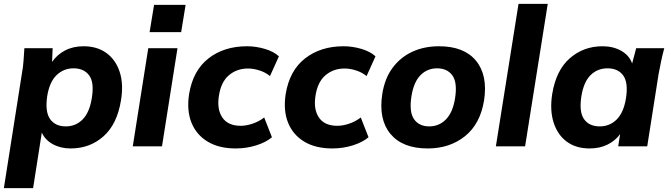

<svg xmlns="http://www.w3.org/2000/svg" viewBox="-32 -756 3466 992"><path d="M-12 216 81 -375Q87 -407 89.5 -440.5Q92 -474 94 -507H240L237 -436Q263 -474 304.5 -495.5Q346 -517 400 -517Q470 -517 518 -482Q566 -447 586.5 -384Q607 -321 593 -237Q573 -114 502.5 -51.5Q432 11 333 11Q281 11 241 -11Q201 -33 184 -71L139 216ZM308 -103Q359 -103 394.5 -138.5Q430 -174 442 -247Q456 -329 429 -366Q402 -403 348 -403Q297 -403 260.5 -368Q224 -333 212 -260Q200 -178 227 -140.5Q254 -103 308 -103Z M741 -590 764 -731H927L904 -590ZM654 0 734 -507H885L805 0Z M1186 11Q1099 11 1040.5 -24.5Q982 -60 957 -123Q932 -186 945 -270Q965 -392 1045.5 -454.5Q1126 -517 1244 -517Q1290 -517 1336 -503.5Q1382 -490 1409 -465L1363 -363Q1340 -382 1309 -392Q1278 -402 1249 -402Q1192 -402 1151 -367.5Q1110 -333 1099 -261Q1088 -191 1117 -148.5Q1146 -106 1212 -106Q1239 -106 1271.5 -116.5Q1304 -127 1333 -149L1373 -47Q1343 -21 1292 -5Q1241 11 1186 11Z M1685 11Q1598 11 1539.5 -24.5Q1481 -60 1456 -123Q1431 -186 1444 -270Q1464 -392 1544.5 -454.5Q1625 -517 1743 -517Q1789 -517 1835 -503.5Q1881 -490 1908 -465L1862 -363Q1839 -382 1808 -392Q1777 -402 1748 -402Q1691 -402 1650 -367.5Q1609 -333 1598 -261Q1587 -191 1616 -148.5Q1645 -106 1711 -106Q1738 -106 1770.5 -116.5Q1803 -127 1832 -149L1872 -47Q1842 -21 1791 -5Q1740 11 1685 11Z M2178 11Q2048 11 1985.5 -64Q1923 -139 1943 -270Q1956 -352 1997 -406.5Q2038 -461 2099 -489Q2160 -517 2236 -517Q2366 -517 2427.5 -442Q2489 -367 2469 -237Q2449 -115 2370 -52Q2291 11 2178 11ZM2186 -103Q2236 -103 2271.5 -138.5Q2307 -174 2319 -247Q2332 -329 2305.5 -366Q2279 -403 2226 -403Q2176 -403 2141 -368Q2106 -333 2094 -260Q2081 -178 2107 -140.5Q2133 -103 2186 -103Z M2530 0 2647 -736H2798L2681 0Z M3014 11Q2944 11 2896.5 -24Q2849 -59 2828.5 -122.5Q2808 -186 2821 -270Q2841 -393 2912 -455Q2983 -517 3081 -517Q3137 -517 3178.5 -493Q3220 -469 3234 -428L3255 -507H3400Q3391 -474 3384 -440.5Q3377 -407 3371 -375L3312 0H3162L3172 -63Q3146 -28 3106 -8.5Q3066 11 3014 11ZM3067 -103Q3118 -103 3154 -138.5Q3190 -174 3202 -247Q3215 -329 3188 -366Q3161 -403 3107 -403Q3055 -403 3019.5 -368Q2984 -333 2972 -260Q2959 -178 2985.5 -140.5Q3012 -103 3067 -103Z"/></svg>

Font: Mulish ExtraBold
Style: Italic
Weight: 800
Italic angle: -9°
Designer: Vernon Adams
Foundry: Vernon Adams
Version: Version 3.603; ttfautohint (v1.8.3)